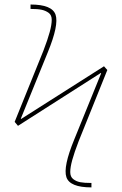

<svg xmlns="http://www.w3.org/2000/svg" viewBox="-20 -770 540 850"><path d="M59.6 -212.9 44.9 -230.5 171.9 -544.9Q191.4 -595.7 200.2 -628.4Q209 -661.1 209 -682.1Q209 -703.1 195.8 -712.9Q182.6 -722.7 165 -726.6Q147.5 -730.5 115.2 -730.5V-750Q210.9 -750 226.1 -704.6Q241.2 -659.2 191.4 -538.1L72.3 -245.1L73.2 -243.2L440.4 -476.6L455.1 -460L328.1 -144.5Q308.6 -93.8 299.8 -61.5Q291 -29.3 291 -8.3Q291 12.7 304.2 22.9Q317.4 33.2 335 36.6Q352.5 40 384.8 40V59.6Q289.1 59.6 273.9 14.2Q258.8 -31.2 308.6 -152.3L427.7 -445.3L426.8 -447.3Z"/></svg>

Font: Mgen+ 1m thin
Style: Regular
Weight: 100
Designer: [Source Han Sans]
Ryoko NISHIZUKA  (kana & ideographs); Paul D. Hunt (Latin, Greek & Cyrillic); Wenlong ZHANG  (bopomofo
Version: Version 1.059.20150602